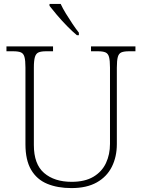

<svg xmlns="http://www.w3.org/2000/svg" viewBox="-20 -951 727 981"><path d="M345 10Q274 10 221 -12Q168 -34 139 -83.5Q110 -133 110 -214V-606Q110 -642 105 -660Q100 -678 86.5 -683.5Q73 -689 48 -689H13V-714H251V-689H215Q191 -689 177.5 -683.5Q164 -678 158.5 -660Q153 -642 153 -605V-210Q153 -112 205.5 -67Q258 -22 346 -22Q414 -22 457.5 -48Q501 -74 521.5 -118Q542 -162 542 -216V-606Q542 -642 537 -660Q532 -678 518.5 -683.5Q505 -689 481 -689H445V-714H672V-689H639Q614 -689 600.5 -683.5Q587 -678 582 -660Q577 -642 577 -605V-215Q577 -150 551.5 -99Q526 -48 474.5 -19Q423 10 345 10ZM373 -771Q351 -789 323 -817.5Q295 -846 270.5 -875Q246 -904 233 -921V-931H290Q300 -909 316.5 -882Q333 -855 350.5 -829Q368 -803 383 -784V-771Z"/></svg>

Font: Noto Serif Malayalam ExtraLight
Style: Regular
Weight: 200
Designer: Indian type Foundry, Jelle Bosma, Monotype Design Team
Foundry: Monotype Imaging Inc.
Version: Version 2.104; ttfautohint (v1.8.4.7-5d5b)